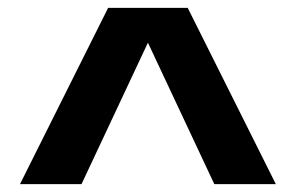

<svg xmlns="http://www.w3.org/2000/svg" viewBox="-20 -750 755 490"><path d="M358 -640H357L188 -280H31L256 -730H459L684 -280H527Z"/></svg>

Font: Mplus 1p ExtraBold
Style: Regular
Weight: 800
Version: Version 1.061